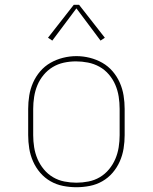

<svg xmlns="http://www.w3.org/2000/svg" viewBox="-20 -776 640 804"><path d="M300 8Q272 8 244 2.5Q216 -3 191.5 -17Q167 -31 148.5 -52.5Q130 -74 118.5 -100Q107 -126 102.5 -154Q98 -182 98 -210V-320Q98 -348 102.5 -376Q107 -404 118.5 -430Q130 -456 148.5 -477.5Q167 -499 191.5 -513Q216 -527 244 -534Q272 -541 300 -541Q328 -541 356 -534Q384 -527 408.5 -513Q433 -499 451.5 -477.5Q470 -456 481.5 -430Q493 -404 497.5 -376Q502 -348 502 -320V-210Q502 -182 497.5 -154Q493 -126 481.5 -100Q470 -74 451.5 -52.5Q433 -31 408.5 -17Q384 -3 356 2.5Q328 8 300 8ZM300 -11Q325 -11 350.5 -16Q376 -21 398 -34Q420 -47 436.5 -67Q453 -87 463 -110.5Q473 -134 477 -159.5Q481 -185 481 -210V-320Q481 -346 477 -371.5Q473 -397 463 -420.5Q453 -444 436 -464Q419 -484 396.5 -496.5Q374 -509 348.5 -514Q323 -519 298 -519Q272 -519 247 -513.5Q222 -508 200.5 -495Q179 -482 162.5 -462Q146 -442 136.5 -419Q127 -396 123 -370.5Q119 -345 119 -320V-210Q119 -185 123 -159.5Q127 -134 137 -110.5Q147 -87 163.5 -67Q180 -47 202 -34Q224 -21 249.5 -16Q275 -11 300 -11ZM199 -606 181 -618 289 -756H311L419 -618L401 -606L300 -741Z"/></svg>

Font: Iosevka Curly Slab ThEx
Style: Regular
Weight: 100
Width: 7
Monospace: yes
Designer: Belleve Invis
Foundry: Belleve Invis
Version: Version 11.1.0; ttfautohint (v1.8.3)